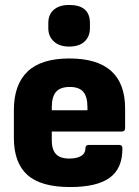

<svg xmlns="http://www.w3.org/2000/svg" viewBox="-20 -744 561 775"><path d="M263 11Q145 11 90.5 -38Q36 -87 36 -187V-300Q36 -402 91 -455Q146 -508 260 -508Q485 -508 485 -306V-227Q485 -213 471 -213H189V-177Q189 -141 205.5 -122.5Q222 -104 260 -104Q290 -104 307.5 -114.5Q325 -125 325 -147Q325 -159 339 -159H461Q474 -159 474 -146Q475 -65 423.5 -27Q372 11 263 11ZM189 -299H333V-311Q333 -354 316 -373.5Q299 -393 262 -393Q223 -393 206 -373Q189 -353 189 -311ZM259 -556Q220 -556 197.5 -576.5Q175 -597 175 -630V-651Q175 -686 197.5 -705Q220 -724 259 -724Q343 -724 343 -651V-630Q343 -597 321.5 -576.5Q300 -556 259 -556Z"/></svg>

Font: Sofia Sans Semi Condensed Black
Style: Regular
Weight: 900
Designer: Botio Nikoltchev, Ani Petrova
Foundry: lettersoup
Version: Version 4.100; ttfautohint (v1.8.4.7-5d5b)